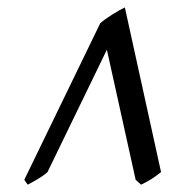

<svg xmlns="http://www.w3.org/2000/svg" viewBox="-20 -777 498 521"><path d="M417 -310.1Q393.1 -290 362.8 -275.9L348.1 -289.1L270 -642.1L108.9 -310.1Q98.1 -300.3 81.5 -290.5Q64.9 -280.8 55.2 -275.9L45.9 -289.1L252 -713.9Q264.6 -725.1 284.9 -737.8Q305.2 -750.5 318.8 -756.8Z"/></svg>

Font: Gentium Book Plus
Style: Bold Italic
Weight: 700
Italic angle: -8°
Designer: Victor Gaultney, Annie Olsen, Iska Routamaa, Becca Hirsbrunner
Foundry: SIL International
Version: Version 6.101